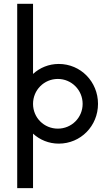

<svg xmlns="http://www.w3.org/2000/svg" viewBox="-20 -750 572 1013"><path d="M290 -412.6C237.3 -412.6 189.9 -392.6 154.3 -359.9V-730H70.8V242.7H154.3V-44.9C189.9 -12.2 237.3 7.8 290 7.8C405.8 7.8 497.1 -85.4 497.1 -202.1C497.1 -318.8 405.8 -412.6 290 -412.6ZM285.2 -71.3C212.4 -71.3 154.3 -128.9 154.3 -202.1C154.3 -274.9 212.4 -333.5 285.2 -333.5C357.4 -333.5 416 -274.9 416 -202.1C416 -128.9 357.4 -71.3 285.2 -71.3Z"/></svg>

Font: Now Medium
Style: Regular
Weight: 500
Designer: Alfredo Marco Pradil
Foundry: Alfredo Marco Pradil
Version: Version 1.200;hotconv 1.0.109;makeotfexe 2.5.65596